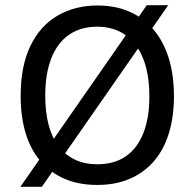

<svg xmlns="http://www.w3.org/2000/svg" viewBox="-20 -697 741 734"><path d="M58 17 541 -677H623L140 17ZM351 10Q280 10 225.5 -14Q171 -38 133.5 -82.5Q96 -127 77.5 -189.5Q59 -252 59 -330Q59 -445 96.5 -522Q134 -599 200.5 -637.5Q267 -676 353 -676Q420 -676 473.5 -653Q527 -630 565.5 -585.5Q604 -541 624.5 -476.5Q645 -412 645 -329Q645 -252 626 -189Q607 -126 569.5 -82Q532 -38 477.5 -14Q423 10 351 10ZM352 -69Q417 -69 461 -99.5Q505 -130 528 -188Q551 -246 551 -328Q551 -413 527.5 -472.5Q504 -532 459 -563.5Q414 -595 351 -595Q289 -595 244.5 -564.5Q200 -534 176.5 -475Q153 -416 153 -331Q153 -268 166 -219Q179 -170 204.5 -137Q230 -104 267 -86.5Q304 -69 352 -69Z"/></svg>

Font: Bricolage Grotesque 36pt
Style: Regular
Weight: 400
Designer: Mathieu Triay
Foundry: Atelier Triay
Version: Version 1.001;gftools[0.9.33.dev8+g029e19f]